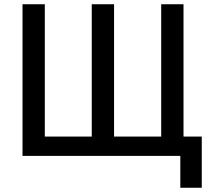

<svg xmlns="http://www.w3.org/2000/svg" viewBox="-20 -734 980 904"><path d="M829 150H930V-91H844V-714H739V-91H517V-714H412V-91H191V-714H86V0H829Z"/></svg>

Font: Noto Sans SemiCondensed Medium
Style: Regular
Weight: 500
Width: 4
Designer: Monotype Design Team
Foundry: Monotype Imaging Inc.
Version: Version 2.013